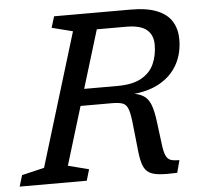

<svg xmlns="http://www.w3.org/2000/svg" viewBox="-71 -757 849 811"><g transform="rotate(-5 353.5 -351.5)"><path d="M428.5 -387.5Q493 -387.5 530.5 -408.8Q568 -430 584.2 -466.2Q600.5 -502.5 600.5 -547.5Q600.5 -589 573.8 -611.2Q547 -633.5 487 -633.5H325L347 -704H512Q582.5 -704 625.2 -686Q668 -668 687 -635.8Q706 -603.5 706 -561Q706 -501.5 680.5 -455Q655 -408.5 604.8 -380Q554.5 -351.5 481 -347V-350.5Q516.5 -347 536.5 -333.5Q556.5 -320 566.2 -293Q576 -266 581.5 -221.5L593.5 -127Q597.5 -93 605 -77Q612.5 -61 626.2 -56.8Q640 -52.5 662 -52.5L648 0Q602.5 2 573.8 -0.5Q545 -3 528.5 -13.5Q512 -24 504 -45.5Q496 -67 492 -103L480 -215Q475.5 -262 468.2 -283.2Q461 -304.5 445.5 -310.8Q430 -317 400 -317H229L250.5 -387.5ZM190.5 -70 278.5 -47.5 264.5 0H-20L-5.5 -47.5L89.5 -70L261.5 -634L173 -656.5L187.5 -704H384Z"/></g></svg>

Font: Newsreader 7pt
Style: Italic
Weight: 400
Italic angle: -17°
Designer: Hugues Gentile
Foundry: Production Type
Version: Version 1.003